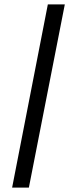

<svg xmlns="http://www.w3.org/2000/svg" viewBox="-20 -740 349 871"><path d="M35 111H111L274 -720H197Z"/></svg>

Font: Fixel Text Regular
Style: Regular
Weight: 400
Width: 4
Designer: AlfaBravo + MacPaw
Foundry: Kyrylo Tkachov, Marchela Mozhyna, Serhii Makarenko, Maria Weinstein, Zakhar Kryvoshyya
Version: Version 1.211